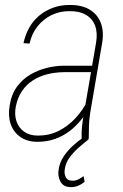

<svg xmlns="http://www.w3.org/2000/svg" viewBox="-20 -558 494 770"><path d="M315.9 -99.6 365.2 -386.2Q372.1 -426.8 361.3 -455.1Q350.6 -483.4 324 -498.8Q297.4 -514.2 256.8 -513.2Q219.2 -513.2 186.8 -497.6Q154.3 -481.9 130.9 -452.9Q107.4 -423.8 98.6 -383.3L74.2 -384.8Q81.5 -419.4 97.7 -447.8Q113.8 -476.1 137.9 -495.8Q162.1 -515.6 192.6 -526.9Q223.1 -538.1 259.3 -538.1Q306.6 -538.6 338.6 -520Q370.6 -501.5 384 -466.8Q397.5 -432.1 389.6 -385.3L341.8 -106Q337.4 -79.6 336.9 -55.4Q336.4 -31.2 335.9 -4.4L335.4 0H307.6Q306.2 -24.9 308.8 -50Q311.5 -75.2 315.9 -99.6ZM359.4 -294.4 356.9 -268.6H235.4Q200.2 -268.1 168.7 -260Q137.2 -252 111.6 -235.4Q85.9 -218.8 68.4 -193.1Q50.8 -167.5 43.5 -131.3Q37.1 -98.6 45.9 -72Q54.7 -45.4 76.9 -29.8Q99.1 -14.2 131.8 -14.2Q177.7 -14.2 215.1 -33Q252.4 -51.8 281.7 -83Q311 -114.3 332 -155.3L340.3 -129.9Q326.2 -103 305.4 -77.4Q284.7 -51.8 259 -32.2Q233.4 -12.7 201.9 -1.2Q170.4 10.3 132.3 10.7Q90.3 11.2 62.3 -8.3Q34.2 -27.8 22.9 -60.3Q11.7 -92.8 18.6 -133.8Q25.4 -179.2 47.9 -210Q70.3 -240.7 101.8 -259Q133.3 -277.3 167.2 -285.6Q201.2 -293.9 232.9 -294.4ZM316.9 -8.8 335 1Q315.9 16.1 295.4 34.2Q274.9 52.2 259 73.7Q243.2 95.2 239.7 121.1Q236.8 137.2 243.2 151.6Q249.5 166 268.6 166.5Q280.8 168 293.5 161.6Q306.2 155.3 315.4 148.4L319.3 171.4Q307.6 180.7 294.2 186.5Q280.8 192.4 266.1 192.4Q233.9 192.9 222.2 169.9Q210.4 147 215.3 121.1Q219.2 93.8 234.9 70.1Q250.5 46.4 272.2 26.6Q293.9 6.8 316.9 -8.8Z"/></svg>

Font: Roboto Condensed Thin
Style: Italic
Weight: 250
Italic angle: -12°
Designer: Christian Robertson
Foundry: Google
Version: Version 3.008; 2023